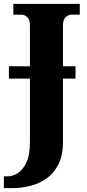

<svg xmlns="http://www.w3.org/2000/svg" viewBox="-42 -734 450 994"><path d="M-22 240V179H-2Q24 179 50.5 162Q77 145 95 106.5Q113 68 113 2V-327H4V-391H113V-603Q113 -633 99 -645.5Q85 -658 70 -658H27V-714H371V-658H328Q312 -658 298 -645.5Q284 -633 284 -601V-391H349V-327H284V1Q284 69 261.5 115Q239 161 201 188.5Q163 216 116 228Q69 240 20 240Z"/></svg>

Font: Noto Serif SemiCondensed ExtraBold
Style: Regular
Weight: 800
Width: 4
Designer: Monotype Design Team
Foundry: Monotype Imaging Inc.
Version: Version 2.015